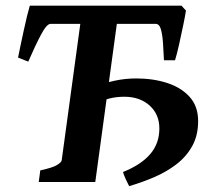

<svg xmlns="http://www.w3.org/2000/svg" viewBox="-20 -635 748 670"><path d="M115.2 0 120.6 -40.5Q164.1 -49.8 179.2 -59.3Q194.3 -68.8 195.3 -75.7L260.7 -555.2Q261.7 -561 250.2 -566.2Q238.8 -571.3 207 -574.7L212.4 -615.2H461.4L456.1 -574.7L388.2 -555.2L312.5 0ZM78.6 -419.9 43 -434.1Q45.9 -448.2 51 -473.1Q56.2 -498 62.3 -526.1Q68.4 -554.2 74.2 -578.4Q80.1 -602.5 84 -615.2H409.7L414.6 -551.8H156.7Q143.1 -551.8 123.3 -514.4Q103.5 -477.1 78.6 -419.9ZM552.2 -424.8Q550.8 -455.1 548.8 -484.4Q546.9 -513.7 541.5 -532.7Q536.1 -551.8 522.9 -551.8H270.5L292.5 -615.2H613.3L628.9 -598.1Q626.5 -581.5 619.6 -548.1Q612.8 -514.6 605 -480Q597.2 -445.3 590.8 -424.8ZM430.7 14.6Q426.8 7.8 419.2 -8.8Q411.6 -25.4 409.2 -34.7Q473.1 -60.5 504.6 -97.7Q536.1 -134.8 536.1 -186.5Q536.1 -236.3 502 -266.8Q467.8 -297.4 414.1 -297.4Q385.7 -297.4 361.8 -291.3Q337.9 -285.2 314.9 -275.4L320.3 -334Q342.8 -345.2 379.9 -353.3Q417 -361.3 455.6 -361.3Q514.2 -361.3 563.2 -345.5Q612.3 -329.6 641.8 -296.9Q671.4 -264.2 671.4 -212.4Q671.4 -162.6 650.9 -125.5Q630.4 -88.4 595.7 -61.8Q561 -35.2 518.1 -16.8Q475.1 1.5 430.7 14.6Z"/></svg>

Font: Gentium Book Plus
Style: Bold Italic
Weight: 700
Italic angle: -8°
Designer: Victor Gaultney, Annie Olsen, Iska Routamaa, Becca Hirsbrunner
Foundry: SIL International
Version: Version 6.101